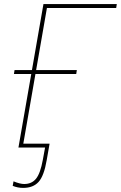

<svg xmlns="http://www.w3.org/2000/svg" viewBox="-20 -720 590 937"><path d="M192 -700H550L547 -681H209L91 -3L70 0ZM51 -378H355L352 -359H48ZM200 0H70L93 -19H222L208 61Q195 138 168.5 167.5Q142 197 93 197Q80 197 67 194.5Q54 192 42 187L46 165Q78 178 98 178Q135 178 156 152Q177 126 189 60Z"/></svg>

Font: Fixel Italic Variable Display Thin
Style: Italic
Weight: 100
Italic angle: -10°
Designer: AlfaBravo + MacPaw
Foundry: Kyrylo Tkachov, Marchela Mozhyna, Serhii Makarenko, Maria Weinstein, Zakhar Kryvoshyya
Version: Version 1.210;Glyphs 3.2 (3217)